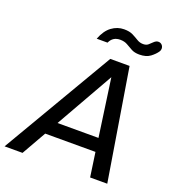

<svg xmlns="http://www.w3.org/2000/svg" viewBox="-203 -968 981 1084"><g transform="rotate(20 287.5 -426.0)"><path d="M-52 0 340 -668H456L565 0H462L441 -146H139L56 0ZM184 -226H430L381 -573ZM485 -747Q456 -747 437 -757.5Q418 -768 400 -778.5Q382 -789 356 -789Q312 -789 294 -749H229Q249 -802 283 -827Q317 -852 357 -852Q390 -852 410.5 -841.5Q431 -831 448 -820.5Q465 -810 485 -810Q504 -810 515 -819.5Q526 -829 536 -839Q549 -852 563 -852Q576 -852 584.5 -843Q593 -834 593 -821Q593 -812 588 -804Q575 -784 550.5 -765.5Q526 -747 485 -747Z"/></g></svg>

Font: Atkinson Hyperlegible
Style: Italic
Weight: 400
Italic angle: -12°
Designer: Elliott Scott, Megan Eiswerth, Linus Boman, Theodore Petrosky
Foundry: Braille Institute
Version: Version 1.006; ttfautohint (v1.8.3)